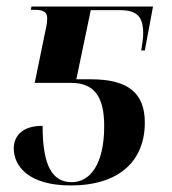

<svg xmlns="http://www.w3.org/2000/svg" viewBox="-20 -556 524 586"><path d="M196 10C344 10 422 -65 422 -182C422 -271 372 -314 258 -314H213L257 -525H345C397 -525 417 -507 417 -454C417 -438 414 -422 411 -402H422L447 -536H76L74 -526H85C114 -526 124 -519 124 -500C124 -493 123 -480 119 -464L86 -303H197C268 -303 298 -261 298 -171C298 -53 254 0 199 0C139 0 110 -51 110 -172C43 -172 22 -136 22 -103C22 -50 66 10 196 10Z"/></svg>

Font: Noto Serif Display SemiCondensed SemiBold
Style: Italic
Weight: 600
Width: 4
Italic angle: -12°
Designer: Monotype Design Team
Foundry: Monotype Imaging Inc.
Version: Version 2.009